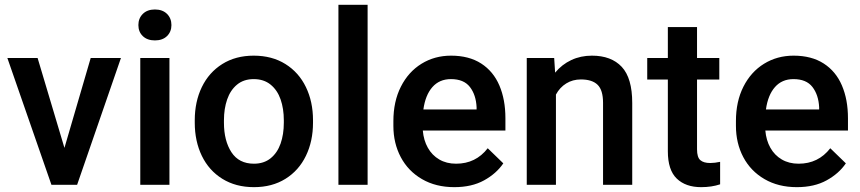

<svg xmlns="http://www.w3.org/2000/svg" viewBox="-20 -770 3583 800"><path d="M483.9 -528.3 301.3 0H223.1H194.3L10.7 -528.3H136.7L248.5 -153.8L357.9 -528.3Z M694.3 -665.5Q694.3 -637.7 675.8 -619.6Q657.2 -601.6 625.5 -601.6Q593.8 -601.6 575.2 -619.4Q556.6 -637.2 556.6 -665.5Q556.6 -693.8 575.2 -712.2Q593.8 -730.5 625.5 -730.5Q657.2 -730.5 675.8 -712.2Q694.3 -693.8 694.3 -665.5ZM564.5 0V-528.3H686V0Z M1037.1 -538.1Q1113.3 -538.1 1169.2 -503.2Q1225.1 -468.3 1254.6 -407.2Q1284.2 -346.2 1284.2 -269V-258.8Q1284.2 -181.6 1254.6 -120.6Q1225.1 -59.6 1169.4 -24.9Q1113.8 9.8 1038.1 9.8Q962.4 9.8 906.5 -24.9Q850.6 -59.6 821 -120.6Q791.5 -181.6 791.5 -258.8V-269Q791.5 -346.2 821 -407.2Q850.6 -468.3 906.2 -503.2Q961.9 -538.1 1037.1 -538.1ZM1038.1 -87.9Q1079.6 -87.9 1107.7 -110.6Q1135.7 -133.3 1149.2 -171.9Q1162.6 -210.4 1162.6 -258.8V-269Q1162.6 -316.9 1149.2 -355.7Q1135.7 -394.5 1107.4 -417.5Q1079.1 -440.4 1037.1 -440.4Q995.6 -440.4 967.8 -417.5Q939.9 -394.5 926.5 -355.7Q913.1 -316.9 913.1 -269V-258.8Q913.1 -183.6 944.3 -135.7Q975.6 -87.9 1038.1 -87.9Z M1390.1 0V-750H1511.7V0Z M2085.9 -226.1H1741.7Q1745.1 -185.5 1762.7 -154.3Q1780.3 -123 1810.3 -105.5Q1840.3 -87.9 1880.4 -87.9Q1962.4 -87.9 2012.2 -152.3L2077.1 -89.4Q2048.3 -46.9 1997.1 -18.6Q1945.8 9.8 1873 9.8Q1795.9 9.8 1738.3 -23.7Q1680.7 -57.1 1649.9 -115.2Q1619.1 -173.3 1619.1 -245.6V-265.6Q1619.1 -347.2 1650.4 -408.9Q1681.6 -470.7 1736.3 -504.4Q1791 -538.1 1859.4 -538.1Q1934.1 -538.1 1984.9 -505.4Q2035.6 -472.7 2060.8 -413.8Q2085.9 -355 2085.9 -277.3ZM1965.8 -323.2Q1963.4 -374.5 1938 -407.5Q1912.6 -440.4 1858.9 -440.4Q1811 -440.4 1781.7 -407.2Q1752.4 -374 1744.1 -314H1965.8Z M2614.3 -340.8V0H2492.7V-341.8Q2492.7 -394.5 2470 -416.7Q2447.3 -439 2400.4 -439Q2366.2 -439 2339.4 -422.4Q2312.5 -405.8 2296.4 -376V0H2174.8V-528.3H2289.1L2293 -467.3Q2321.3 -501.5 2360.4 -519.8Q2399.4 -538.1 2446.3 -538.1Q2526.9 -538.1 2570.6 -491.5Q2614.3 -444.8 2614.3 -340.8Z M2980.5 -95.7V-2Q2945.3 9.8 2901.4 9.8Q2836.9 9.8 2799.8 -25.9Q2762.7 -61.5 2762.7 -139.6V-438.5H2676.8V-528.3H2762.7V-657.2H2884.3V-528.3H2977.1V-438.5H2884.3V-147.9Q2884.3 -114.7 2897.9 -102.8Q2911.6 -90.8 2939 -90.8Q2958.5 -90.8 2980.5 -95.7Z M3513.2 -226.1H3168.9Q3172.4 -185.5 3189.9 -154.3Q3207.5 -123 3237.5 -105.5Q3267.6 -87.9 3307.6 -87.9Q3389.6 -87.9 3439.5 -152.3L3504.4 -89.4Q3475.6 -46.9 3424.3 -18.6Q3373 9.8 3300.3 9.8Q3223.1 9.8 3165.5 -23.7Q3107.9 -57.1 3077.1 -115.2Q3046.4 -173.3 3046.4 -245.6V-265.6Q3046.4 -347.2 3077.6 -408.9Q3108.9 -470.7 3163.6 -504.4Q3218.3 -538.1 3286.6 -538.1Q3361.3 -538.1 3412.1 -505.4Q3462.9 -472.7 3488 -413.8Q3513.2 -355 3513.2 -277.3ZM3393.1 -323.2Q3390.6 -374.5 3365.2 -407.5Q3339.8 -440.4 3286.1 -440.4Q3238.3 -440.4 3209 -407.2Q3179.7 -374 3171.4 -314H3393.1Z"/></svg>

Font: Heebo Medium
Style: Regular
Weight: 500
Designer: Oded Ezer
Foundry: Meir Sadan
Version: Version 2.001; ttfautohint (v1.5.14-ce02) -l 8 -r 50 -G 200 